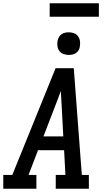

<svg xmlns="http://www.w3.org/2000/svg" viewBox="-29 -1151 649 1171"><path d="M-9 0V-84H46L310 -735H421L470 -84H513V0H311V-84H370L362 -235H203L145 -84H193V0ZM236 -319H357L348 -490Q346 -516 345 -542.5Q344 -569 342 -596Q332 -569 322 -542.5Q312 -516 302 -490ZM390 -816Q374 -816 358.5 -821.5Q343 -827 333.5 -839.5Q324 -852 321.5 -868.5Q319 -885 322 -902Q324 -913 330 -924Q336 -935 346 -942Q356 -949 367.5 -951.5Q379 -954 390 -954Q407 -954 422 -948.5Q437 -943 446.5 -930.5Q456 -918 458.5 -901.5Q461 -885 458 -868Q457 -857 451 -846Q445 -835 435 -828Q425 -821 413.5 -818.5Q402 -816 390 -816ZM574 -1049H274V-1131H574Z"/></svg>

Font: Iosevka Slab MdExObl
Style: Regular
Weight: 500
Width: 7
Italic angle: -9°
Monospace: yes
Designer: Belleve Invis
Foundry: Belleve Invis
Version: Version 11.1.1; ttfautohint (v1.8.3)